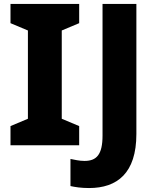

<svg xmlns="http://www.w3.org/2000/svg" viewBox="-20 -734 793 970"><path d="M380 0V-97L292 -134V-580L380 -617V-714H33V-617L121 -580V-134L33 -97V0ZM430 216C572 216 669 141 669 -57V-714H498V-49C498 47 468 79 407 79C380 79 357 73 336 69V206C359 211 389 216 430 216Z"/></svg>

Font: Noto Sans Ethiopic ExtraBold
Style: Regular
Weight: 800
Designer: Monotype Design Team
Foundry: Monotype Imaging Inc.
Version: Version 2.102